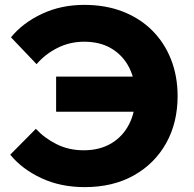

<svg xmlns="http://www.w3.org/2000/svg" viewBox="-20 -751 795 787"><path d="M327 16Q228 16 149 -21Q70 -58 22 -117L127 -223Q162 -185 212 -160Q262 -135 323 -135Q389 -135 436.5 -163.5Q484 -192 509.5 -242.5Q535 -293 535 -358Q535 -423 510 -473Q485 -523 438 -551.5Q391 -580 325 -580Q266 -580 215.5 -554.5Q165 -529 130 -488L25 -598Q73 -657 151.5 -694Q230 -731 325 -731Q413 -731 483.5 -703.5Q554 -676 604 -626Q654 -576 681 -507.5Q708 -439 708 -357Q708 -248 661 -164Q614 -80 528.5 -32Q443 16 327 16ZM210 -293V-437H633V-293Z"/></svg>

Font: Wix Madefor Display ExtraBold
Style: Regular
Weight: 800
Designer: Dalton Maag Ltd
Foundry: Dalton Maag Ltd
Version: Version 3.100